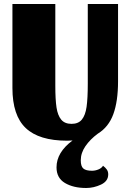

<svg xmlns="http://www.w3.org/2000/svg" viewBox="-20 -680 650 958"><path d="M383 120Q383 150 396 161Q409 172 439 172Q455 172 471 165.5Q487 159 494 147Q506 156 513 166Q520 176 520 190Q520 224 484 241Q448 258 410 258Q346 258 304 233Q262 208 262 155Q262 80 342 21Q333 22 315 22Q175 22 108.5 -41Q42 -104 42 -241V-660H256V-252Q256 -183 262 -143.5Q268 -104 285.5 -83Q303 -62 337 -62Q371 -62 388.5 -83.5Q406 -105 412 -147Q418 -189 418 -263V-660H569V-274Q569 -175 545.5 -110.5Q522 -46 468 -13Q430 15 406.5 49Q383 83 383 120Z"/></svg>

Font: Sansita ExtraBold
Style: Regular
Weight: 800
Designer: Pablo Cosgaya
Foundry: Omnibus-Type
Version: Version 1.006